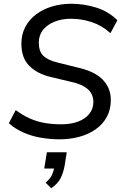

<svg xmlns="http://www.w3.org/2000/svg" viewBox="-20 -734 658 1024"><path d="M298 9Q247 9 198 0.5Q149 -8 105.5 -27Q62 -46 27 -77L64 -147Q101 -119 139.5 -102Q178 -85 219.5 -78Q261 -71 306 -71Q358 -71 396.5 -85.5Q435 -100 456.5 -127Q478 -154 478 -190Q478 -216 466 -237Q454 -258 427 -273.5Q400 -289 353 -299L248 -324Q178 -341 136 -383Q94 -425 94 -501Q94 -550 114.5 -589.5Q135 -629 172 -657Q209 -685 257.5 -699.5Q306 -714 361 -714Q428 -714 493.5 -693.5Q559 -673 606 -626L569 -557Q524 -598 469.5 -616Q415 -634 359 -634Q309 -634 270 -618Q231 -602 209 -574Q187 -546 187 -507Q187 -459 211.5 -436Q236 -413 285 -401L389 -375Q483 -355 527 -310Q571 -265 571 -201Q571 -149 549.5 -110Q528 -71 490.5 -44.5Q453 -18 403.5 -4.5Q354 9 298 9ZM253 270 223 240Q248 219 257 199.5Q266 180 271 153L290 165H216L230 78H336L325 148Q318 188 302.5 217.5Q287 247 253 270Z"/></svg>

Font: Nunito Sans 12pt Medium
Style: Italic
Weight: 500
Italic angle: -9°
Designer: Vernon Adams
Foundry: Vernon Adams
Version: Version 3.101;gftools[0.9.27]